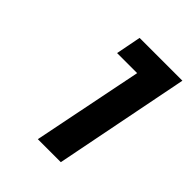

<svg xmlns="http://www.w3.org/2000/svg" viewBox="-133 -845 555 555"><g transform="rotate(45 145.0 -567.5)"><path d="M115 -775H290L208 -360H114L182 -698H100Z"/></g></svg>

Font: TypoPRO Montserrat Alternates
Style: Italic
Weight: 500
Italic angle: -11.3°
Designer: Julieta Ulanovsky
Foundry: Julieta Ulanovsky
Version: Version 6.001